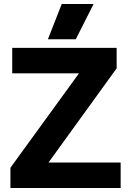

<svg xmlns="http://www.w3.org/2000/svg" viewBox="-20 -938 655 958"><path d="M288 -918H447L358 -742H219ZM32 -101 374 -572H41V-699H562V-597L222 -127H582V0H32Z"/></svg>

Font: Prompt SemiBold
Style: Regular
Weight: 600
Designer: Katatrad Team
Foundry: CadsonDemak
Version: Version 1.000